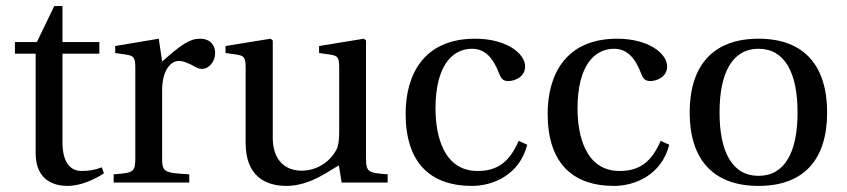

<svg xmlns="http://www.w3.org/2000/svg" viewBox="-20 -599 2779 630"><path d="M29 -423H97V-96C97 0 168 11 201 11C249 11 294 -13 321 -30L314 -50C291 -41 271 -38 247 -38C215 -38 185 -61 185 -132V-423H306V-461H185V-579H158L101 -461H29Z M353 0H601V-27C517 -32 512 -34 512 -82V-302C512 -374 544 -399 566 -399C581 -399 597 -393 624 -378C631 -374 638 -373 643 -373C666 -373 686 -397 686 -426C686 -447 673 -472 636 -472C602 -472 574 -452 512 -397L501 -472L358 -448V-425L393 -420C417 -416 424 -412 424 -378V-82C424 -34 419 -32 353 -27Z M720 -425 756 -420C780 -416 786 -412 786 -378V-130C786 -22 850 11 920 11C1000 11 1065 -43 1092 -56L1101 0H1252V-27C1187 -32 1181 -34 1181 -82V-466L1174 -472L1027 -448V-425L1063 -420C1087 -416 1093 -412 1093 -378V-166C1093 -140 1090 -119 1085 -110C1063 -67 1019 -39 970 -39C915 -39 875 -74 875 -147V-466L868 -472L720 -448Z M1311 -226C1311 -69 1388 11 1529 11C1595 11 1684 -23 1710 -124L1682 -137C1653 -71 1616 -38 1547 -38C1435 -38 1409 -155 1409 -243C1409 -383 1464 -439 1529 -439C1572 -439 1599 -408 1618 -357C1624 -342 1630 -333 1648 -333C1667 -333 1703 -345 1703 -381C1703 -424 1641 -472 1539 -472C1368 -472 1311 -351 1311 -226Z M1777 -226C1777 -69 1854 11 1995 11C2061 11 2150 -23 2176 -124L2148 -137C2119 -71 2082 -38 2013 -38C1901 -38 1875 -155 1875 -243C1875 -383 1930 -439 1995 -439C2038 -439 2065 -408 2084 -357C2090 -342 2096 -333 2114 -333C2133 -333 2169 -345 2169 -381C2169 -424 2107 -472 2005 -472C1834 -472 1777 -351 1777 -226Z M2243 -230C2243 -78 2318 11 2469 11C2620 11 2694 -78 2694 -230C2694 -382 2620 -472 2469 -472C2318 -472 2243 -382 2243 -230ZM2341 -230C2341 -360 2383 -439 2469 -439C2555 -439 2597 -360 2597 -230C2597 -100 2555 -22 2469 -22C2383 -22 2341 -100 2341 -230Z"/></svg>

Font: erewhon
Style: Regular
Weight: 400
Version: Version 1.0.0